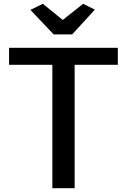

<svg xmlns="http://www.w3.org/2000/svg" viewBox="-20 -996 672 1016"><path d="M257 0V-653H28V-743H603.5V-653H375V0ZM264 -814 141 -943.5 206.5 -976 312 -890.5 420 -976 482 -945 362 -814Z"/></svg>

Font: Tracken
Style: Regular
Weight: 400
Designer: Eben Sorkin
Foundry: Eben Sorkin
Version: Version 2.001